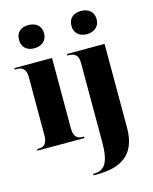

<svg xmlns="http://www.w3.org/2000/svg" viewBox="-144 -867 955 1200"><g transform="rotate(-15 333.5 -266.5)"><path d="M158 -623C202 -623 240 -648 240 -698C240 -750 202 -773 158 -773C112 -773 78 -750 78 -698C78 -648 112 -623 158 -623ZM498 -623C542 -623 580 -648 580 -698C580 -750 542 -773 498 -773C453 -773 417 -750 417 -698C417 -648 453 -623 498 -623ZM11 0H314V-10H304C271 -10 248 -26 248 -81V-536H4V-526H21C52 -526 77 -510 77 -459V-83C77 -27 54 -10 21 -10H11ZM309 240H329C480 240 588 187 588 8V-536H344V-526H347C384 -526 415 -517 415 -460V54C415 189 381 230 315 230H309Z"/></g></svg>

Font: Noto Serif Display Condensed Black
Style: Regular
Weight: 900
Width: 3
Designer: Monotype Design Team
Foundry: Monotype Imaging Inc.
Version: Version 2.009